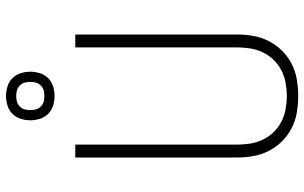

<svg xmlns="http://www.w3.org/2000/svg" viewBox="-207 -799 1014 640"><g transform="rotate(-90 300.0 -479.0)"><path d="M300 8Q273 8 245.5 3.5Q218 -1 193.5 -13.5Q169 -26 149.5 -45.5Q130 -65 117.5 -89Q105 -113 100 -140.5Q95 -168 95 -195V-735H138V-195Q138 -173 141.5 -151.5Q145 -130 154.5 -110Q164 -90 179.5 -74Q195 -58 214.5 -48Q234 -38 256 -34Q278 -30 300 -30Q322 -30 344 -34Q366 -38 385.5 -48Q405 -58 420.5 -74Q436 -90 445.5 -110Q455 -130 458.5 -151.5Q462 -173 462 -195V-735H505V-195Q505 -168 500 -140.5Q495 -113 482.5 -89Q470 -65 450.5 -45.5Q431 -26 406.5 -13.5Q382 -1 354.5 3.5Q327 8 300 8ZM300 -804Q284 -804 268 -809Q252 -814 240.5 -825.5Q229 -837 224 -853Q219 -869 219 -885Q219 -901 224 -917Q229 -933 240.5 -944.5Q252 -956 268 -961Q284 -966 300 -966Q316 -966 332 -961Q348 -956 359.5 -944.5Q371 -933 376 -917Q381 -901 381 -885Q381 -869 376 -853Q371 -837 359.5 -825.5Q348 -814 332 -809Q316 -804 300 -804ZM300 -838Q310 -838 319 -840.5Q328 -843 335 -850Q342 -857 344.5 -866Q347 -875 347 -885Q347 -895 344.5 -904Q342 -913 335 -920Q328 -927 319 -929.5Q310 -932 300 -932Q290 -932 281 -929.5Q272 -927 265 -920Q258 -913 255.5 -904Q253 -895 253 -885Q253 -875 255.5 -866Q258 -857 265 -850Q272 -843 281 -840.5Q290 -838 300 -838Z"/></g></svg>

Font: Iosevka Curly XLtEx
Style: Regular
Weight: 200
Width: 7
Monospace: yes
Designer: Belleve Invis
Foundry: Belleve Invis
Version: Version 11.1.0; ttfautohint (v1.8.3)